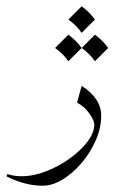

<svg xmlns="http://www.w3.org/2000/svg" viewBox="-76 -443 373 614"><path d="M-55.7 120.6 -52.2 113.8Q-30.8 120.6 -7.8 120.6Q30.8 120.6 71.5 104.7Q112.3 88.9 147.2 63.7Q182.1 38.6 203.9 9.8Q225.6 -19 225.6 -44.9Q225.6 -57.6 209.5 -80.3Q193.4 -103 170.4 -114.7L185.1 -168.5Q247.6 -128.4 247.6 -73.2Q247.6 -33.7 230.2 5.9Q212.9 45.4 184.8 78.4Q156.7 111.3 124 131.1Q91.3 150.9 61 150.9Q27.8 150.9 -3.2 141.6Q-34.2 132.3 -55.7 120.6ZM185.1 -422.9Q209.5 -405.3 227.5 -380.4L185.1 -337.9Q168.5 -362.3 142.6 -380.4ZM142.6 -332Q167 -314.5 185.1 -289.6L142.6 -247.1Q126 -271.5 100.1 -289.6ZM227.5 -332Q252 -314.5 270 -289.6L227.5 -247.1Q210.9 -271.5 185.1 -289.6Z"/></svg>

Font: Lateef ExtraLight
Style: Regular
Weight: 200
Designer: SIL International
Foundry: SIL International
Version: Version 4.200